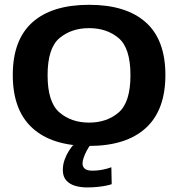

<svg xmlns="http://www.w3.org/2000/svg" viewBox="-20 -618 775 819"><path d="M360 4.5Q518 4.5 601.8 -71.8Q685.5 -148 685.5 -298Q685.5 -448 601.8 -522.8Q518 -597.5 360 -597.5Q202 -597.5 118.2 -522.8Q34.5 -448 34.5 -298Q34.5 -148 118.2 -71.8Q202 4.5 360 4.5ZM360 -95Q284.5 -95 233.8 -138.2Q183 -181.5 183 -297Q183 -413 233.8 -455.5Q284.5 -498 360 -498Q435.5 -498 486 -455.5Q536.5 -413 536.5 -297Q536.5 -181.5 486 -138.2Q435.5 -95 360 -95ZM351 181.5Q374.5 181.5 396.5 179.2Q418.5 177 434.5 173.5Q450.5 170 456.5 167.5L455 95.5Q448.5 98 435 101.8Q421.5 105.5 405 107.8Q388.5 110 374 110Q352 110 342 101.8Q332 93.5 332 79.5Q332 68 337.5 52.8Q343 37.5 351 23Q359 8.5 364.5 1.5H291.5Q284 10 273.5 26.2Q263 42.5 255.5 63.5Q248 84.5 248 107Q248 135.5 262.8 151.8Q277.5 168 301 174.8Q324.5 181.5 351 181.5Z"/></svg>

Font: Anybody SemiExpanded SemiBold
Style: Regular
Weight: 600
Width: 6
Designer: Tyler Finck
Foundry: Etcetera Type Company
Version: Version 1.113;gftools[0.9.25]